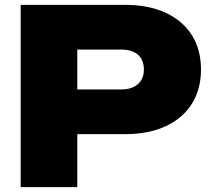

<svg xmlns="http://www.w3.org/2000/svg" viewBox="-20 -770 865 790"><path d="M494 -750Q592 -750 662.5 -717Q733 -684 770 -624.5Q807 -565 807 -484Q807 -404 770 -344Q733 -284 662.5 -251Q592 -218 494 -218H173V-402H479Q523 -402 547.5 -424Q572 -446 572 -484Q572 -524 547.5 -545Q523 -566 479 -566H193L298 -672V0H65V-750Z"/></svg>

Font: Unbounded ExtraBold
Style: Regular
Weight: 800
Designer: Luke Prowse, Jean-Baptiste Morizot, Fátima Lázaro, Florian Runge
Foundry: NaN
Version: Version 1.701;gftools[0.9.28.dev5+ged2979d]